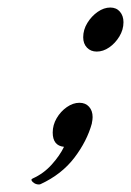

<svg xmlns="http://www.w3.org/2000/svg" viewBox="-20 -382 348 510"><path d="M237 -245Q221 -245 211 -255.5Q201 -266 201 -283Q201 -303 212 -321Q223 -339 239.5 -350.5Q256 -362 273 -362Q289 -362 298.5 -351Q308 -340 308 -323Q308 -303 297 -285Q286 -267 270 -256Q254 -245 237 -245ZM83 108Q74 108 67 101.5Q60 95 67 92Q96 79 117.5 55Q139 31 150 8Q120 5 120 -30Q120 -50 130.5 -68Q141 -86 157.5 -97.5Q174 -109 191 -109Q207 -109 216.5 -98.5Q226 -88 226 -71Q226 -67 225.5 -63.5Q225 -60 224 -55V-54Q211 -7 177.5 37Q144 81 88 107Q86 108 83 108Z"/></svg>

Font: Praise
Style: Regular
Weight: 400
Designer: Robert E. Leuschke
Foundry: Robert E. Leuschke
Version: Version 1.100; ttfautohint (v1.8.3)